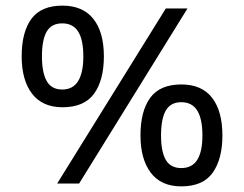

<svg xmlns="http://www.w3.org/2000/svg" viewBox="-20 -652 868 682"><path d="M569 -622H646L261 0H183ZM202 -271Q131 -271 94 -319Q57 -367 57 -452Q57 -538 91.5 -585Q126 -632 202 -632Q274 -632 311.5 -585Q349 -538 349 -452Q349 -367 314 -319Q279 -271 202 -271ZM201 -334Q239 -334 257.5 -364Q276 -394 276 -452Q276 -511 257.5 -540Q239 -569 201 -569Q163 -569 146 -540Q129 -511 129 -452Q129 -394 146 -364Q163 -334 201 -334ZM624 10Q552 10 515.5 -38.5Q479 -87 479 -171Q479 -257 513.5 -304.5Q548 -352 624 -352Q697 -352 733.5 -304.5Q770 -257 770 -171Q770 -87 735.5 -38.5Q701 10 624 10ZM624 -55Q662 -55 680.5 -84Q699 -113 699 -171Q699 -230 680.5 -259.5Q662 -289 624 -289Q586 -289 569 -259.5Q552 -230 552 -171Q552 -113 569 -84Q586 -55 624 -55Z"/></svg>

Font: hexltamil05
Style: Book
Weight: 400
Designer: Jelle Bosma - Monotype Design Team
Foundry: Monotype Imaging Inc.
Version: Version 2.003